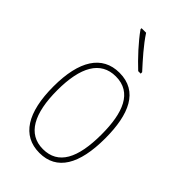

<svg xmlns="http://www.w3.org/2000/svg" viewBox="-235 -840 926 926"><g transform="rotate(45 227.5 -377.0)"><path d="M183 -764H152V-757C186 -708 244 -646 287 -606H304V-616C264 -660 216 -713 183 -764ZM404 -264C404 -428 356 -537 229 -537C111 -537 50 -440 50 -265C50 -88 110 10 229 10C347 10 404 -87 404 -264ZM76 -265C76 -423 125 -512 229 -512C339 -512 378 -413 378 -265C378 -102 332 -15 228 -15C124 -15 76 -107 76 -265Z"/></g></svg>

Font: Noto Sans Malayalam Condensed Thin
Style: Regular
Weight: 100
Width: 3
Designer: Jelle Bosma - Monotype Design Team
Foundry: Monotype Imaging Inc.
Version: Version 2.104